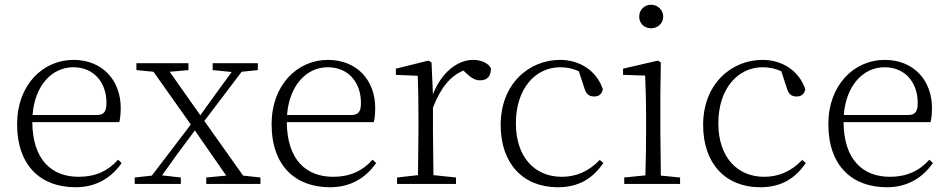

<svg xmlns="http://www.w3.org/2000/svg" viewBox="-20 -774 3990 808"><path d="M298 14C384 14 448 -25 492 -88L477 -102C434 -54 381 -30 311 -30C198 -30 117 -101 116 -260H482C486 -275 488 -296 488 -320C488 -435 412 -522 289 -522C160 -522 52 -416 52 -252C52 -73 155 14 298 14ZM117 -290C126 -413 198 -491 288 -491C377 -491 428 -425 428 -341C428 -306 419 -290 387 -290Z M875 -479 955 -471 893 -386 823 -289 694 -472 773 -479V-508H554V-479L626 -472L783 -250L619 -35L547 -27V0H741V-27L662 -36L727 -127L800 -225L932 -35L848 -27V0H1076V-27L1003 -35L840 -265L997 -472L1065 -479V-508H875Z M1369 14C1455 14 1519 -25 1563 -88L1548 -102C1505 -54 1452 -30 1382 -30C1269 -30 1188 -101 1187 -260H1553C1557 -275 1559 -296 1559 -320C1559 -435 1483 -522 1360 -522C1231 -522 1123 -416 1123 -252C1123 -73 1226 14 1369 14ZM1188 -290C1197 -413 1269 -491 1359 -491C1448 -491 1499 -425 1499 -341C1499 -306 1490 -290 1458 -290Z M1738 0H1899V-27L1804 -37L1802 -226V-321C1834 -404 1875 -454 1930 -477L1940 -468C1962 -447 1978 -436 2000 -436C2032 -436 2046 -454 2046 -486C2037 -507 2007 -522 1971 -522C1902 -522 1835 -464 1802 -377L1796 -511L1783 -519L1646 -485V-459L1738 -455C1740 -405 1741 -350 1741 -281V-226L1739 -37L1651 -27V0Z M2327 14C2418 14 2476 -25 2519 -88L2504 -101C2457 -52 2404 -30 2344 -30C2231 -30 2151 -112 2151 -255C2151 -400 2232 -491 2338 -491C2365 -491 2390 -486 2416 -474L2439 -404C2446 -379 2457 -368 2481 -368C2500 -368 2512 -377 2517 -398C2492 -475 2421 -522 2337 -522C2207 -522 2087 -422 2087 -248C2087 -85 2182 14 2327 14Z M2720 -655C2747 -655 2771 -675 2771 -704C2771 -733 2747 -754 2720 -754C2692 -754 2670 -733 2670 -704C2670 -675 2692 -655 2720 -655ZM2695 0H2842V-27L2761 -35L2759 -226V-377L2761 -511L2749 -519L2602 -485V-459L2695 -456C2697 -405 2699 -349 2699 -281V-226C2699 -172 2698 -91 2696 -36L2607 -27V0Z M3179 14C3270 14 3328 -25 3371 -88L3356 -101C3309 -52 3256 -30 3196 -30C3083 -30 3003 -112 3003 -255C3003 -400 3084 -491 3190 -491C3217 -491 3242 -486 3268 -474L3291 -404C3298 -379 3309 -368 3333 -368C3352 -368 3364 -377 3369 -398C3344 -475 3273 -522 3189 -522C3059 -522 2939 -422 2939 -248C2939 -85 3034 14 3179 14Z M3712 14C3798 14 3862 -25 3906 -88L3891 -102C3848 -54 3795 -30 3725 -30C3612 -30 3531 -101 3530 -260H3896C3900 -275 3902 -296 3902 -320C3902 -435 3826 -522 3703 -522C3574 -522 3466 -416 3466 -252C3466 -73 3569 14 3712 14ZM3531 -290C3540 -413 3612 -491 3702 -491C3791 -491 3842 -425 3842 -341C3842 -306 3833 -290 3801 -290Z"/></svg>

Font: Noto Serif CJK SC ExtraLight
Style: Regular
Weight: 200
Designer: Ryoko NISHIZUKA 西塚涼子 (kana & ideographs); Frank Grießhammer (Latin, Greek & Cyrillic); Wenlong ZHANG 张文龙 (bopomofo); San
Foundry: Adobe
Version: Version 2.001;hotconv 1.1.0;makeotfexe 2.6.0